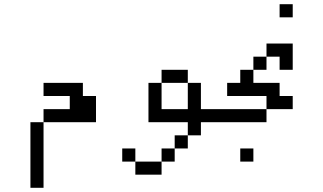

<svg xmlns="http://www.w3.org/2000/svg" viewBox="-20 -770 1540 915"><path d="M125 -187.5V125H187.5V-187.5ZM187.5 -187.5H437.5Q437.5 -187.5 437.5 -312.5H375V-375H187.5V-312.5H312.5V-250H187.5Z M1000 -187.5V-250H937.5Q937.5 -250 937.5 -375H875Q875 -375 875 -250H750Q750 -250 750 -375H687.5V-187.5H875V-125H812.5V-62.5H750V0H625V62.5H750V0H812.5V-62.5H875V-125H937.5V-187.5ZM625 0V-62.5H562.5V0ZM750 -375H875V-437.5H750Z M1187.5 0V-62.5H1125V0ZM1375 -250V-312.5H1312.5V-375H1187.5V-437.5H1125V-375H1062.5V-312.5H1250V-250H1000V-187.5H1250V-250ZM1375 -687.5V-750H1312.5V-687.5ZM1187.5 -437.5H1250V-500H1187.5ZM1312.5 -500V-437.5H1375Q1375 -437.5 1375 -562.5H1250V-500Z"/></svg>

Font: CalcUnifontExMono
Style: Regular
Weight: 500
Version: Version 15.0.06